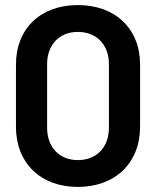

<svg xmlns="http://www.w3.org/2000/svg" viewBox="-20 -728 615 758"><path d="M287 10C435 10 533 -85 533 -227V-473C533 -615 435 -708 287 -708C140 -708 43 -615 43 -473V-227C43 -85 140 10 287 10ZM166 -224V-475C166 -551 214 -602 287 -602C362 -602 410 -551 410 -475V-224C410 -147 362 -96 287 -96C214 -96 166 -147 166 -224Z"/></svg>

Font: Vanilla Cream
Style: Bold
Weight: 700
Designer: Jeremy Tribby, Jinavaṁso
Foundry: Tribby Type
Version: Version 1.422;Glyphs 3.1.2 (3151)